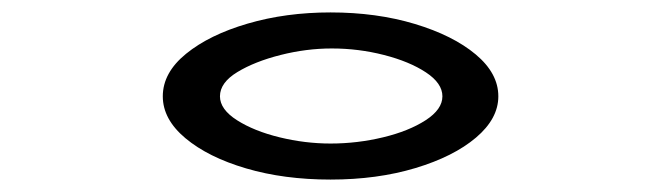

<svg xmlns="http://www.w3.org/2000/svg" viewBox="-20 -659 1040 309"><path d="M512 -370Q437 -370 376 -388Q315 -406 278.5 -436.5Q242 -467 242 -504Q242 -542 279.5 -572.5Q317 -603 378.5 -621Q440 -639 512 -639Q586 -639 647.5 -620.5Q709 -602 745.5 -571.5Q782 -541 782 -504Q782 -468 746 -437.5Q710 -407 648.5 -388.5Q587 -370 512 -370ZM512 -428Q555 -428 596.5 -438Q638 -448 665 -465.5Q692 -483 692 -504Q692 -525 665.5 -542.5Q639 -560 598 -570.5Q557 -581 514 -581Q473 -581 431.5 -570.5Q390 -560 362 -543Q334 -526 334 -504Q334 -483 361.5 -465.5Q389 -448 430 -438Q471 -428 512 -428Z"/></svg>

Font: Inconsolata UltraExpanded
Style: Regular
Weight: 400
Width: 9
Monospace: yes
Designer: Raph Levien, Cyreal, Brenton Simpson
Foundry: Raph Levien, Cyreal, Google
Version: Version 3.000; ttfautohint (v1.8.2.53-6de2)